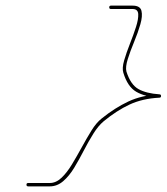

<svg xmlns="http://www.w3.org/2000/svg" viewBox="-20 -567 592 682"><path d="M368 -541Q368 -547 374 -547Q393 -547 412.5 -547Q432 -547 451 -547Q478 -547 482.5 -528.5Q487 -510 478.5 -480.5Q470 -451 456.5 -418.5Q443 -386 434 -357.5Q425 -329 429 -313Q429 -313 429 -313Q429 -313 429 -313Q429 -313 429 -313Q429 -313 429 -313Q444 -266 472 -250.5Q500 -235 546 -232Q552 -232 552 -226Q552 -220 546 -220Q486 -217 440 -195.5Q394 -174 348 -136Q329 -120 311.5 -92Q294 -64 277.5 -32Q261 0 243.5 29Q226 58 204.5 76.5Q183 95 157 95Q138 95 118.5 95Q99 95 80 95Q74 95 74 89Q74 83 80 83Q99 83 118.5 83Q138 83 157 83Q179 83 198.5 64.5Q218 46 235.5 17Q253 -12 270.5 -44Q288 -76 305 -103.5Q322 -131 341 -146Q388 -184 436 -206.5Q484 -229 546 -232Q551 -232 551 -226Q551 -220 546 -220Q495 -223 464 -241Q433 -259 418 -309Q418 -309 418 -309Q418 -309 418 -309Q418 -309 418 -309Q418 -309 418 -309Q413 -325 421 -352.5Q429 -380 441.5 -411.5Q454 -443 463 -471Q472 -499 471 -517Q470 -535 451 -535Q432 -535 412.5 -535Q393 -535 374 -535Q368 -535 368 -541Z"/></svg>

Font: FRB American Cursive Guidelines Thin
Style: Italic
Weight: 100
Italic angle: -25°
Version: Version 2.0;Modular Font Editor K font №1